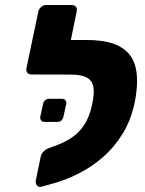

<svg xmlns="http://www.w3.org/2000/svg" viewBox="-20 -730 576 763"><path d="M143.3 12.4Q132.6 14.7 126.4 6.1Q120.3 -2.6 122.3 -13.2L142.2 -109.5Q144.9 -119.4 153.7 -128.4Q162.5 -137.4 173.9 -141.4L208.9 -154.2Q239.8 -166 267.2 -184.6Q294.6 -203.1 315.1 -234.3Q335.6 -265.5 346 -314.6Q355.8 -358 351.1 -384Q346.5 -410 325.1 -421.8Q303.6 -433.6 261.4 -433.6H238Q228 -433.6 222.2 -440.9Q216.5 -448.1 218.5 -458.8L237.1 -547.1Q239.1 -557.1 248.5 -564.1Q257.9 -571 267.9 -571H324.4Q413.9 -571 461.1 -542.3Q508.4 -513.5 520 -457.4Q531.6 -401.3 514.4 -318.9Q500 -251.4 467.1 -198.1Q434.2 -144.7 389.2 -105.6Q344.2 -66.4 292 -40.1Q239.8 -13.9 186.4 0.5ZM273.1 -433.6 104.5 -434Q93.9 -434 88.4 -441.1Q83 -448.1 85 -458.8L132.6 -684.9Q135.3 -695.5 144 -702.8Q152.8 -710 163.4 -710H265.4Q276 -710 281.7 -702.8Q287.5 -695.5 284.9 -684.9L261.5 -571H304.1ZM158.3 -245.4Q148.3 -245.4 143.4 -251.4Q138.6 -257.4 140.3 -267.4L150.9 -315.4Q154.6 -337.4 177.3 -337.4H225.3Q235.3 -337.4 240.1 -331.4Q244.9 -325.4 242.9 -315.4L232.3 -267.4Q228 -245.4 206.3 -245.4Z"/></svg>

Font: Rubik Light
Style: Italic
Weight: 300
Italic angle: -12°
Designer: Hubert and Fischer
Foundry: Hubert and Fischer
Version: Version 2.300;gftools[0.9.30]